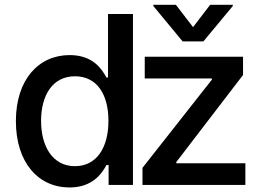

<svg xmlns="http://www.w3.org/2000/svg" viewBox="-20 -787 1118 817"><path d="M275.6 10.7C375 10.7 414.1 -50.1 433.2 -84.9H442.1V0H545.8V-727.3H439.6V-457H433.2C414.1 -490.8 377.8 -552.6 276.3 -552.6C144.5 -552.6 47.6 -448.5 47.6 -271.7C47.6 -95.2 143.1 10.7 275.6 10.7ZM154.8 -272.7C154.8 -381 203.1 -462.4 299 -462.4C391.7 -462.4 441.4 -386.7 441.4 -272.7C441.4 -158 390.6 -79.9 299 -79.9C204.2 -79.9 154.8 -163.4 154.8 -272.7ZM586.3 0H1024.1V-92.3H730.1V-97.3L1014.2 -468V-545.5H595.9V-453.1H881.7V-448.2L586.3 -72.8ZM632.5 -761.4 757.1 -610.8H845.5L970.5 -761.4V-766.7H874.3L801.5 -671.5L728.3 -766.7H632.5Z"/></svg>

Font: Margiela Sans Medium
Style: Regular
Weight: 500
Designer: Stefan Endress, Andreas Faust
Version: Version 1.100;FEAKit 1.0